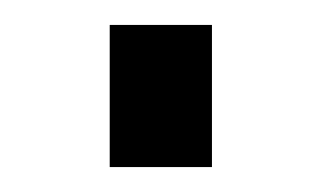

<svg xmlns="http://www.w3.org/2000/svg" viewBox="-20 -363 257 154"><path d="M68 -229V-343H150V-229Z"/></svg>

Font: Titillium Web
Style: Regular
Weight: 400
Version: Version 1.001;PS 57.000;hotconv 1.0.70;makeotf.lib2.5.55311